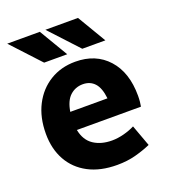

<svg xmlns="http://www.w3.org/2000/svg" viewBox="-136 -835 837 946"><g transform="rotate(-20 282.0 -361.5)"><path d="M38 -252Q38 -338 71 -402Q104 -466 162 -501.5Q220 -537 295 -537Q402 -537 465.5 -466.5Q529 -396 529 -274Q529 -257 527.5 -242Q526 -227 524 -218H188Q199 -162 238 -136Q277 -110 334 -110Q364 -110 396.5 -118.5Q429 -127 454 -140L495 -28Q459 -12 414.5 0Q370 12 317 12Q229 12 166.5 -21Q104 -54 71 -113.5Q38 -173 38 -252ZM292 -420Q253 -420 225 -394.5Q197 -369 188 -313H383Q377 -369 353.5 -394.5Q330 -420 292 -420ZM11 -735H182L271 -585H150ZM211 -735H382L471 -585H350Z"/></g></svg>

Font: Radio Canada
Style: Bold
Weight: 700
Designer: Charles Daoud, Etienne Aubert Bonn, Alexandre Saumier Demers, Jacques Le Bailly
Foundry: Radio-Canada
Version: Version 2.104; ttfautohint (v1.8.4.7-5d5b);gftools[0.9.28.de